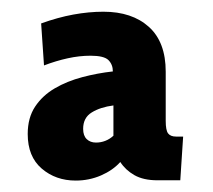

<svg xmlns="http://www.w3.org/2000/svg" viewBox="-20 -750 372 336"><path d="M112.5 -434Q77.5 -434 53 -455Q28.5 -476 28.5 -515.5Q28.5 -544 41.5 -563.5Q54.5 -583 76 -595.5Q97.5 -608 124 -615Q150.5 -622 177.5 -625Q177.5 -637 169.8 -644.8Q162 -652.5 138.5 -652.5Q119 -652.5 98.5 -648Q78 -643.5 57 -635.5L52 -709Q81 -719.5 108.2 -724.5Q135.5 -729.5 161 -729.5Q211 -729.5 240.5 -703Q270 -676.5 270 -624.5V-538.5Q270 -522 274.2 -516.5Q278.5 -511 288 -511H300.5L295.5 -434.5H255.5Q231 -434.5 215.2 -443.5Q199.5 -452.5 190.5 -466.5Q177.5 -452 156.8 -443Q136 -434 112.5 -434ZM148 -500.5Q156.5 -500.5 164.2 -503.5Q172 -506.5 178.5 -512.5V-565.5Q155.5 -562.5 140.5 -553.2Q125.5 -544 125.5 -524.5Q125.5 -512.5 131.8 -506.5Q138 -500.5 148 -500.5Z"/></svg>

Font: Cabin SemiCondensed SemiBold
Style: Regular
Weight: 600
Width: 4
Designer: Pablo Impallari
Foundry: Pablo Impallari. http://www.impallari.com Igino Marini. http://www.ikern.com
Version: Version 3.001